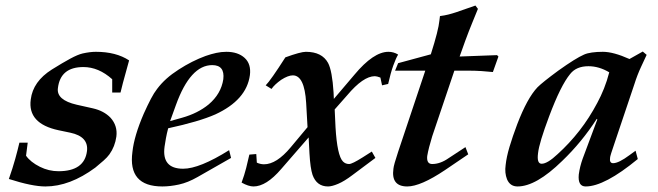

<svg xmlns="http://www.w3.org/2000/svg" viewBox="-20 -656 2376 693"><path d="M446 -438Q417 -334 415 -322H385V-370Q336 -414 281 -414Q198 -414 189 -338Q183 -295 257 -278L315 -265Q355 -256 379 -231Q405 -202 400 -163Q395 -127 375 -99Q367 -88 354 -76.5Q341 -65 324 -51Q232 17 144 17Q96 17 12 -10Q26 -50 35 -82.5Q44 -115 50 -141H80L74 -94Q90 -71 124 -54Q156 -38 191 -38Q285 -38 294 -111Q300 -163 234 -177L191 -186Q79 -210 91 -297Q99 -362 167 -405Q207 -430 234 -444.5Q261 -459 278 -463Q305 -469 326 -469Q399 -469 446 -438Z M882 -385Q870 -295 757 -243Q698 -217 587 -193Q582 -174 579 -157.5Q576 -141 574 -127Q563 -47 641 -47Q700 -47 807 -114L814 -86L693 -17Q658 3 626 10Q594 17 566 17Q441 17 458 -108Q464 -165 499 -246Q513 -277 524.5 -299Q536 -321 547 -335Q562 -355 581 -372Q600 -389 625 -405Q673 -436 722 -454Q742 -461 760.5 -465Q779 -469 797 -469Q839 -469 863 -447Q887 -425 882 -385ZM786 -370Q792 -421 746 -421Q667 -421 615 -277L594 -219L637 -231Q694 -247 733 -279Q778 -317 786 -370Z M1417 -459Q1409 -446 1399.5 -419.5Q1390 -393 1381 -353L1359 -348L1353 -376Q1340 -381 1333 -381Q1291 -381 1233 -312L1188 -261L1191 -197Q1197 -94 1218 -73Q1227 -64 1240 -64Q1251 -64 1289 -88L1322 -109L1335 -86L1252 -24Q1223 -2 1200.5 7.5Q1178 17 1164 17Q1123 17 1108 -25Q1100 -49 1097 -102L1094 -160L995 -46Q941 17 895 17Q877 17 852 3Q862 -24 868.5 -49.5Q875 -75 880 -98L905 -100L907 -69Q920 -63 933 -63Q978 -63 1029 -124L1090 -197L1085 -285Q1079 -384 1037 -384Q1020 -384 995 -368Q971 -351 960 -335L939 -348Q957 -366 1010 -449Q1065 -469 1084 -469Q1142 -469 1164 -429Q1179 -401 1184 -322L1185 -299L1259 -386Q1328 -469 1382 -469Q1401 -469 1417 -459Z M1779 -452 1759 -396Q1741 -398 1718 -399.5Q1695 -401 1667 -401H1620L1540 -164Q1527 -122 1522 -93Q1519 -64 1540 -64Q1569 -64 1599 -85L1660 -125L1670 -99L1586 -42Q1498 17 1450 17Q1391 17 1400 -47Q1401 -60 1417 -108L1515 -401H1406L1417 -428L1535 -460Q1563 -548 1566 -582L1568 -598Q1584 -600 1598 -603.5Q1612 -607 1627 -612L1696 -636L1705 -624Q1697 -604 1685 -575Q1673 -546 1659 -508L1639 -452L1774 -457Z M2282 -82Q2162 17 2094 17Q2065 17 2069 -26Q2071 -41 2074.5 -55Q2078 -69 2083 -83L2136 -225L2134 -227Q2080 -143 2009 -75Q1915 17 1848 17Q1821 17 1810 -9Q1801 -32 1805 -60Q1808 -89 1819 -126Q1830 -163 1847 -208Q1883 -302 1920 -341Q1938 -359 1995 -401Q2058 -446 2088 -459Q2099 -464 2116.5 -466.5Q2134 -469 2156 -469Q2194 -469 2252 -443L2300 -470L2314 -458L2294 -415Q2280 -385 2270 -353L2198 -139Q2190 -116 2186 -103Q2182 -90 2182 -87Q2179 -67 2193 -67Q2213 -67 2252 -96L2274 -112ZM2179 -395Q2142 -417 2104 -417Q2060 -417 2038 -389Q2004 -348 1962 -236Q1944 -188 1934 -155Q1924 -122 1922 -103Q1917 -65 1935 -65Q1956 -65 1993 -100Q2035 -138 2071 -184Q2107 -230 2136 -285Q2149 -309 2160 -336.5Q2171 -364 2179 -395Z"/></svg>

Font: DG Didot
Style: Bold Italic
Weight: 700
Designer: David Gatwood, Takis Katsoulidis, and George D. Matthiopoulos
Foundry: David Gatwood
Version: Version 1.0